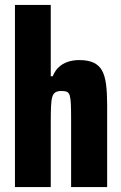

<svg xmlns="http://www.w3.org/2000/svg" viewBox="-20 -763 495 783"><path d="M41 0V-743H187V-452H195Q204 -474 219 -488.5Q234 -503 255.5 -510.5Q277 -518 303 -518Q339 -518 361.5 -507.5Q384 -497 396 -475.5Q408 -454 412.5 -419Q417 -384 417 -335V0H270V-277Q270 -316 269 -338.5Q268 -361 264.5 -373Q261 -385 253 -388.5Q245 -392 231 -392Q215 -392 206 -386.5Q197 -381 193 -367Q189 -353 188 -327.5Q187 -302 187 -260V0Z"/></svg>

Font: Saira Condensed ExtraBold
Style: Regular
Weight: 800
Width: 3
Designer: Hector Gatti with collaboration of the Omnibus-Type team
Foundry: Omnibus-Type
Version: Version 1.101